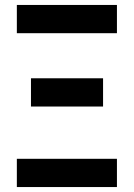

<svg xmlns="http://www.w3.org/2000/svg" viewBox="-20 -755 540 775"><path d="M48 -621V-735H452V-621ZM396 -325H105V-439H396ZM48 0V-114H452V0Z"/></svg>

Font: Iosevka Term Curly Heavy
Style: Regular
Weight: 900
Designer: Belleve Invis
Foundry: Belleve Invis
Version: Version 32.3.0